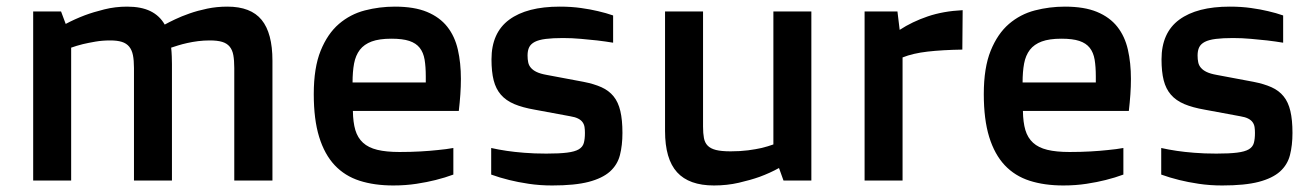

<svg xmlns="http://www.w3.org/2000/svg" viewBox="-20 -550 4007 585"><path d="M81.1 -515.1H166L180.2 -477.1Q207.5 -491.7 238.3 -503.4Q264.6 -513.2 298.1 -521.5Q331.5 -529.8 367.2 -529.8Q410.2 -529.8 438.2 -516.1Q466.3 -502.4 481.9 -475.1Q494.1 -481.9 513.7 -491.2Q533.2 -500.5 557.6 -509Q582 -517.6 611.3 -523.7Q640.6 -529.8 672.9 -529.8Q744.1 -529.8 777.1 -489.5Q810.1 -449.2 810.1 -365.2V0H693.8V-342.8Q693.8 -366.2 690.9 -382.1Q688 -397.9 679.7 -408Q671.4 -418 657 -422.4Q642.6 -426.8 619.1 -426.8Q600.6 -426.8 583.3 -424.6Q565.9 -422.4 550.5 -418.9Q535.2 -415.5 522.7 -411.6Q510.3 -407.7 501.5 -404.8Q502.9 -392.1 503.4 -377.9Q503.9 -363.8 503.9 -355V0H388.2V-342.8Q388.2 -366.2 385 -382.1Q381.8 -397.9 373.5 -408Q365.2 -418 351.3 -422.4Q337.4 -426.8 315.9 -426.8Q291.5 -426.8 270.3 -423.1Q249 -419.4 232.4 -415.5Q212.9 -410.6 196.8 -404.8V0H81.1Z M936 -263.2Q936 -343.8 957 -395.5Q978 -447.3 1012.7 -477.1Q1047.4 -506.8 1091.8 -518.3Q1136.2 -529.8 1183.1 -529.8Q1242.2 -529.8 1281 -513.7Q1319.8 -497.6 1342.8 -468.5Q1365.7 -439.5 1375 -398.9Q1384.3 -358.4 1384.3 -309.6Q1384.3 -286.6 1382.6 -262.2Q1380.9 -237.8 1377.9 -211.9H1055.2Q1055.7 -177.2 1062.7 -153.6Q1069.8 -129.9 1086.2 -115Q1102.5 -100.1 1129.6 -93.5Q1156.7 -86.9 1197.3 -86.9Q1231.4 -86.9 1261.2 -88.6Q1291 -90.3 1313.5 -92.8Q1339.8 -95.2 1361.3 -99.1V-18.1Q1336.4 -8.8 1307.1 -1.5Q1282.2 4.9 1249 10Q1215.8 15.1 1178.2 15.1Q1120.6 15.1 1075.7 0.7Q1030.8 -13.7 999.8 -46.6Q968.8 -79.6 952.4 -132.8Q936 -186 936 -263.2ZM1277.3 -298.8V-317.4Q1277.3 -346.7 1273.7 -368.4Q1270 -390.1 1258.8 -404.3Q1247.6 -418.5 1227.1 -425.3Q1206.5 -432.1 1172.4 -432.1Q1135.7 -432.1 1112.5 -423.6Q1089.4 -415 1076.4 -398.2Q1063.5 -381.3 1058.8 -356.4Q1054.2 -331.5 1054.2 -298.8Z M1476.6 -99.1Q1498 -94.2 1524.4 -90.3Q1546.9 -86.9 1577.4 -84.5Q1607.9 -82 1644.5 -82Q1684.6 -82 1708 -85Q1731.4 -87.9 1743.4 -95Q1755.4 -102.1 1758.8 -114.3Q1762.2 -126.5 1762.2 -145Q1762.2 -154.8 1761 -162.8Q1759.8 -170.9 1755.1 -177.5Q1750.5 -184.1 1741.5 -188.7Q1732.4 -193.4 1717.3 -195.8L1609.4 -215.8Q1572.3 -222.2 1546.9 -232.9Q1521.5 -243.7 1506.1 -261.5Q1490.7 -279.3 1484.1 -305.4Q1477.5 -331.5 1477.5 -369.1Q1477.5 -450.2 1531.5 -490Q1585.4 -529.8 1685.5 -529.8Q1720.7 -529.8 1750.2 -525.6Q1779.8 -521.5 1801.8 -516.1Q1827.1 -510.3 1848.1 -502.9V-419.9Q1824.7 -423.8 1799.3 -426.8Q1777.3 -429.2 1750.2 -431.6Q1723.1 -434.1 1695.3 -434.1Q1663.6 -434.1 1642.6 -431.4Q1621.6 -428.7 1609.4 -422.4Q1597.2 -416 1592.3 -406Q1587.4 -396 1587.4 -380.9Q1587.4 -369.1 1589.4 -359.9Q1591.3 -350.6 1597.7 -343.3Q1604 -335.9 1615.2 -330.6Q1626.5 -325.2 1645.5 -321.8L1757.3 -300.8Q1790 -294.4 1812.7 -284.2Q1835.4 -273.9 1849.6 -256.3Q1863.8 -238.8 1870.1 -211.7Q1876.5 -184.6 1876.5 -145Q1876.5 -107.4 1868.9 -77.6Q1861.3 -47.9 1838.4 -27.3Q1815.4 -6.8 1773.4 4.2Q1731.4 15.1 1662.6 15.1Q1624.5 15.1 1590.8 10Q1557.1 4.9 1531.7 -1.5Q1502 -8.8 1476.6 -18.1Z M2006.3 -515.1H2122.1V-164.1Q2122.1 -143.6 2124.8 -129.4Q2127.4 -115.2 2136.2 -106.2Q2145 -97.2 2161.6 -93Q2178.2 -88.9 2206.1 -88.9Q2235.4 -88.9 2259.3 -92Q2283.2 -95.2 2300.3 -99.1Q2320.3 -104 2336.4 -109.9V-515.1H2452.1V0H2367.2L2353.5 -38.1Q2326.2 -22.9 2294.4 -11.2Q2267.1 -1.5 2231.2 6.8Q2195.3 15.1 2155.3 15.1Q2079.6 15.1 2043 -25.1Q2006.3 -65.4 2006.3 -150.9Z M2614.3 -515.1H2714.4L2721.2 -459Q2759.3 -483.9 2806.6 -500Q2854 -516.1 2913.1 -519L2912.1 -398.9Q2851.1 -397.9 2806.4 -392.8Q2761.7 -387.7 2730 -375V0H2614.3Z M2977.5 -263.2Q2977.5 -343.8 2998.5 -395.5Q3019.5 -447.3 3054.2 -477.1Q3088.9 -506.8 3133.3 -518.3Q3177.7 -529.8 3224.6 -529.8Q3283.7 -529.8 3322.5 -513.7Q3361.3 -497.6 3384.3 -468.5Q3407.2 -439.5 3416.5 -398.9Q3425.8 -358.4 3425.8 -309.6Q3425.8 -286.6 3424.1 -262.2Q3422.4 -237.8 3419.4 -211.9H3096.7Q3097.2 -177.2 3104.2 -153.6Q3111.3 -129.9 3127.7 -115Q3144 -100.1 3171.1 -93.5Q3198.2 -86.9 3238.8 -86.9Q3272.9 -86.9 3302.7 -88.6Q3332.5 -90.3 3355 -92.8Q3381.3 -95.2 3402.8 -99.1V-18.1Q3377.9 -8.8 3348.6 -1.5Q3323.7 4.9 3290.5 10Q3257.3 15.1 3219.7 15.1Q3162.1 15.1 3117.2 0.7Q3072.3 -13.7 3041.3 -46.6Q3010.3 -79.6 2993.9 -132.8Q2977.5 -186 2977.5 -263.2ZM3318.8 -298.8V-317.4Q3318.8 -346.7 3315.2 -368.4Q3311.5 -390.1 3300.3 -404.3Q3289.1 -418.5 3268.6 -425.3Q3248 -432.1 3213.9 -432.1Q3177.2 -432.1 3154.1 -423.6Q3130.9 -415 3117.9 -398.2Q3105 -381.3 3100.3 -356.4Q3095.7 -331.5 3095.7 -298.8Z M3518.1 -99.1Q3539.6 -94.2 3565.9 -90.3Q3588.4 -86.9 3618.9 -84.5Q3649.4 -82 3686 -82Q3726.1 -82 3749.5 -85Q3772.9 -87.9 3784.9 -95Q3796.9 -102.1 3800.3 -114.3Q3803.7 -126.5 3803.7 -145Q3803.7 -154.8 3802.5 -162.8Q3801.3 -170.9 3796.6 -177.5Q3792 -184.1 3783 -188.7Q3773.9 -193.4 3758.8 -195.8L3650.9 -215.8Q3613.8 -222.2 3588.4 -232.9Q3563 -243.7 3547.6 -261.5Q3532.2 -279.3 3525.6 -305.4Q3519 -331.5 3519 -369.1Q3519 -450.2 3573 -490Q3627 -529.8 3727.1 -529.8Q3762.2 -529.8 3791.7 -525.6Q3821.3 -521.5 3843.3 -516.1Q3868.7 -510.3 3889.6 -502.9V-419.9Q3866.2 -423.8 3840.8 -426.8Q3818.8 -429.2 3791.7 -431.6Q3764.6 -434.1 3736.8 -434.1Q3705.1 -434.1 3684.1 -431.4Q3663.1 -428.7 3650.9 -422.4Q3638.7 -416 3633.8 -406Q3628.9 -396 3628.9 -380.9Q3628.9 -369.1 3630.9 -359.9Q3632.8 -350.6 3639.2 -343.3Q3645.5 -335.9 3656.7 -330.6Q3668 -325.2 3687 -321.8L3798.8 -300.8Q3831.5 -294.4 3854.2 -284.2Q3877 -273.9 3891.1 -256.3Q3905.3 -238.8 3911.6 -211.7Q3918 -184.6 3918 -145Q3918 -107.4 3910.4 -77.6Q3902.8 -47.9 3879.9 -27.3Q3856.9 -6.8 3814.9 4.2Q3772.9 15.1 3704.1 15.1Q3666 15.1 3632.3 10Q3598.6 4.9 3573.2 -1.5Q3543.5 -8.8 3518.1 -18.1Z"/></svg>

Font: Doppio One
Style: Regular
Weight: 400
Designer: Szymon Celej
Foundry: Szymon Celej
Version: Version 1.002